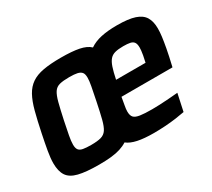

<svg xmlns="http://www.w3.org/2000/svg" viewBox="-106 -707 998 903"><g transform="rotate(-30 393.0 -255.0)"><path d="M204 8Q134 8 93.5 -2Q53 -12 36.5 -37Q20 -62 20 -105Q20 -132 26.5 -169.5Q33 -207 43 -255Q56 -318 68 -363.5Q80 -409 96.5 -439Q113 -469 138.5 -486.5Q164 -504 203 -511Q242 -518 299 -518Q359 -518 396.5 -510.5Q434 -503 454 -484Q480 -502 516.5 -510Q553 -518 603 -518Q665 -518 699.5 -506.5Q734 -495 748.5 -471Q763 -447 763 -409Q763 -389 760 -365.5Q757 -342 750.5 -306.5Q744 -271 731 -216H454Q450 -191 446.5 -173Q443 -155 443 -142Q443 -120 452.5 -110Q462 -100 485.5 -96.5Q509 -93 550 -93Q568 -93 592 -94Q616 -95 641.5 -97Q667 -99 691 -101L671 -8Q651 -4 622.5 0Q594 4 562.5 6Q531 8 502 8Q449 8 414 0.5Q379 -7 359 -23Q342 -12 320 -5Q298 2 269.5 5Q241 8 204 8ZM218 -91Q252 -91 271.5 -96.5Q291 -102 302 -118.5Q313 -135 321.5 -168Q330 -201 341 -255Q351 -304 356 -330.5Q361 -357 361 -374Q361 -394 353.5 -403Q346 -412 330.5 -415.5Q315 -419 287 -419Q254 -419 234.5 -414Q215 -409 204 -392.5Q193 -376 184.5 -343.5Q176 -311 164 -255Q155 -211 149.5 -182.5Q144 -154 144 -135Q144 -116 151 -106.5Q158 -97 174.5 -94Q191 -91 218 -91ZM472 -298H632Q637 -319 639.5 -333.5Q642 -348 643 -357.5Q644 -367 644 -374Q644 -393 637.5 -402.5Q631 -412 617 -415Q603 -418 580 -418Q553 -418 535.5 -413.5Q518 -409 507 -396.5Q496 -384 488 -360.5Q480 -337 472 -298Z"/></g></svg>

Font: Saira SemiCondensed SemiBold
Style: Italic
Weight: 600
Width: 4
Italic angle: -12°
Designer: Hector Gatti with collaboration of the Omnibus-Type team
Foundry: Omnibus-Type
Version: Version 1.101